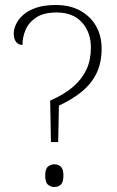

<svg xmlns="http://www.w3.org/2000/svg" viewBox="-20 -744 468 769"><path d="M181 -341Q238 -366 273.5 -397Q309 -428 326.5 -466Q344 -504 344 -553Q344 -615 308 -654.5Q272 -694 207 -694Q155 -694 125 -674Q95 -654 82.5 -624.5Q70 -595 70 -564Q54 -564 44.5 -576Q35 -588 35 -611Q35 -626 43.5 -645.5Q52 -665 71.5 -683Q91 -701 123.5 -712.5Q156 -724 204 -724Q260 -724 301 -701.5Q342 -679 364.5 -640Q387 -601 387 -549Q387 -494 367.5 -452.5Q348 -411 310 -379Q272 -347 216 -321L213 -175H184ZM198 5Q183 5 172 -4.5Q161 -14 161 -41Q161 -67 172 -76.5Q183 -86 198 -86Q213 -86 223.5 -76.5Q234 -67 234 -41Q234 -14 223.5 -4.5Q213 5 198 5Z"/></svg>

Font: Noto Rashi Hebrew ExtraLight
Style: Regular
Weight: 250
Version: Version 1.006